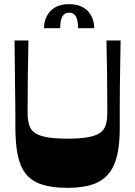

<svg xmlns="http://www.w3.org/2000/svg" viewBox="-20 -895 650 925"><path d="M305 10Q230 10 180.5 -6.5Q131 -23 103.5 -58.5Q76 -94 65 -150Q54 -206 54 -285Q54 -315 54 -344Q54 -373 53.5 -406Q53 -439 52.5 -480.5Q52 -522 51.5 -576Q51 -630 50 -700H117Q115 -613 114 -526.5Q113 -440 113 -353Q113 -316 121 -291.5Q129 -267 150 -253.5Q171 -240 208.5 -233.5Q246 -227 305 -227Q364 -227 401.5 -233.5Q439 -240 460 -253.5Q481 -267 489 -291.5Q497 -316 497 -353Q497 -440 496 -526.5Q495 -613 493 -700H561Q560 -629 559 -574.5Q558 -520 557.5 -478.5Q557 -437 557 -403Q557 -369 557 -339.5Q557 -310 557 -279Q557 -204 545 -149.5Q533 -95 504.5 -59.5Q476 -24 427.5 -7Q379 10 305 10ZM192 -759Q192 -790 205 -816.5Q218 -843 244.5 -859Q271 -875 313 -875Q354 -875 381 -859Q408 -843 421 -816.5Q434 -790 434 -759H356Q356 -798 345.5 -816Q335 -834 313 -834Q291 -834 280.5 -816Q270 -798 270 -759Z"/></svg>

Font: Ojuju
Style: Bold
Weight: 700
Designer: Chisaokwu Joboson, Mirko Velimirovic
Foundry: Udi Foundry
Version: Version 1.000